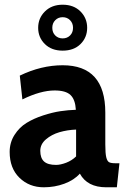

<svg xmlns="http://www.w3.org/2000/svg" viewBox="-20 -785 538 815"><path d="M246 -570Q199 -570 170.5 -598Q142 -626 142 -667Q142 -708 170.8 -736.5Q199.5 -765 246 -765Q293 -765 321.5 -736.5Q350 -708 350 -667Q350 -626 321.8 -598Q293.5 -570 246 -570ZM290 -667Q290 -686.5 277.5 -699.2Q265 -712 246 -712Q227 -712 214.5 -699.2Q202 -686.5 202 -667Q202 -647 214.5 -634.5Q227 -622 246 -622Q265 -622 277.5 -634.5Q290 -647 290 -667ZM166 10Q104 10 62.5 -30.5Q21 -71 21 -140Q21 -180 41.5 -212.2Q62 -244.5 92.5 -263.2Q123 -282 162.8 -295Q202.5 -308 236.2 -313Q270 -318 302 -319Q299.5 -362.5 279.2 -381.8Q259 -401 212 -401Q152.5 -401 75 -363L64 -464Q155 -508 246 -508Q427 -508 427 -307V-172Q427 -134 431 -117.5Q435 -101 443 -96.5Q451 -92 471 -92H487L476 10H431Q350.5 10 319 -48Q294.5 -20.5 253.2 -5.2Q212 10 166 10ZM218 -85Q236.5 -85 260.8 -94.2Q285 -103.5 303 -121V-235Q265.5 -233.5 232.2 -223.8Q199 -214 175 -193.5Q151 -173 151 -145Q151 -114 167 -99.5Q183 -85 218 -85Z"/></svg>

Font: Cabin
Style: Bold
Weight: 700
Designer: Pablo Impallari
Foundry: Pablo Impallari. http://www.impallari.com Igino Marini. http://www.ikern.com
Version: Version 3.001;hotconv 1.0.109;makeotfexe 2.5.65596